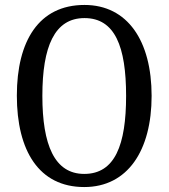

<svg xmlns="http://www.w3.org/2000/svg" viewBox="-20 -745 681 775"><path d="M320 10C495 10 592 -137 592 -358C592 -580 495 -725 321 -725C137 -725 48 -580 48 -359C48 -137 137 10 320 10ZM320 -43C200 -43 151 -160 151 -358C151 -557 200 -672 321 -672C444 -672 489 -557 489 -358C489 -160 444 -43 320 -43Z"/></svg>

Font: Noto Serif Lao Condensed
Style: Regular
Weight: 400
Width: 3
Designer: Monotype Design Team
Foundry: Monotype Imaging Inc.
Version: Version 2.003